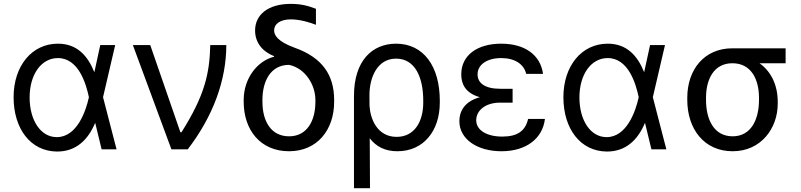

<svg xmlns="http://www.w3.org/2000/svg" viewBox="-20 -781 4186 1004"><path d="M277 11.4C377.5 12.4 440.3 -49.7 477.3 -137.8H478L511.4 0H589.5L518.8 -272.7L582.4 -545.5H504.3L473.4 -403.4C438.2 -490.8 382.1 -552.6 282.7 -552.6C147 -552.6 51.1 -436.8 51.1 -272.7C51.1 -107.2 140.3 9.9 277 11.4ZM134.9 -271.3C134.9 -392 196 -477.3 282.7 -477.3C391 -477.3 430 -343 444.6 -274.1L445 -272.7L444.6 -271.3C429 -199.9 382.5 -63.9 277 -63.9C191.8 -63.9 134.9 -153.1 134.9 -271.3Z M876.4 0H961.6C1095.9 -174.7 1163.4 -363.6 1163.4 -545.5H1079.5C1076 -397 1051.1 -282.7 929 -89.5H923.3L765.6 -545.5H674.7Z M1313.9 -621.4C1313.9 -558.2 1352.3 -511.4 1413.4 -487.2V-484.4C1326.7 -463.1 1254.3 -372.2 1254.3 -258.5V-248.6C1254.3 -102.3 1340.9 9.9 1491.5 9.9C1639.2 9.9 1727.3 -102.3 1727.3 -248.6V-258.5C1727.3 -389.2 1664.8 -480.1 1521.3 -531.2C1431.8 -563.9 1413.4 -596.6 1413.4 -622.2C1413.4 -655.5 1444.6 -679.7 1501.4 -679.7C1549.7 -679.7 1603.7 -662.6 1632.1 -651.3V-735.1C1588.1 -752.1 1551.1 -760.7 1500 -760.7C1383.5 -760.7 1313.9 -705.3 1313.9 -621.4ZM1352.3 -248.6V-258.5C1352.3 -356.5 1394.9 -441.8 1491.5 -441.8C1575.3 -424.7 1629.3 -338.1 1629.3 -258.5V-248.6C1629.3 -150.6 1586.6 -68.2 1491.5 -68.2C1394.9 -68.2 1352.3 -150.6 1352.3 -248.6Z M1831 -279.8V203.1H1914.8L1913.4 -57.9C1947.1 -14.6 1992.5 9.9 2058.2 9.9C2194.6 9.9 2279.8 -96.6 2279.8 -244.3V-254.3C2279.8 -434.7 2194.6 -552.6 2051.1 -552.6C1926.1 -552.6 1831 -463.1 1831 -279.8ZM1911.9 -281.2C1911.2 -373.6 1951.7 -474.4 2051.1 -474.4C2149.1 -474.4 2193.2 -379.3 2193.2 -254.3V-244.3C2193.2 -147.7 2149.1 -65.3 2054 -65.3C1952.1 -65.3 1915.8 -160.5 1912.3 -228.7Z M2382.1 -147.7C2382.1 -53.3 2475.5 9.9 2602.3 9.9C2731.5 9.9 2817.5 -56.5 2829.5 -159.1H2741.5C2727.3 -96.6 2686.1 -66.8 2606.5 -66.8C2524.1 -66.8 2470.2 -100.9 2470.2 -152C2470.2 -203.5 2518.5 -244.3 2595.2 -244.3H2660.5V-316.8H2595.2C2516 -316.8 2477.3 -346.6 2477.3 -392C2477.3 -442.5 2525.9 -477.3 2600.9 -477.3C2674 -477.3 2719.8 -444.2 2731.5 -394.9H2819.6C2805.8 -493.6 2725.1 -552.6 2600.9 -552.6C2476.6 -552.6 2392 -492.9 2392 -392C2392 -347.7 2408.4 -295.5 2489.3 -272.7C2402.7 -248.9 2382.1 -192.1 2382.1 -147.7Z M3152 11.4C3252.5 12.4 3315.3 -49.7 3352.3 -137.8H3353L3386.4 0H3464.5L3393.8 -272.7L3457.4 -545.5H3379.3L3348.4 -403.4C3313.2 -490.8 3257.1 -552.6 3157.7 -552.6C3022 -552.6 2926.1 -436.8 2926.1 -272.7C2926.1 -107.2 3015.3 9.9 3152 11.4ZM3009.9 -271.3C3009.9 -392 3071 -477.3 3157.7 -477.3C3266 -477.3 3305 -343 3319.6 -274.1L3320 -272.7L3319.6 -271.3C3304 -199.9 3257.5 -63.9 3152 -63.9C3066.8 -63.9 3009.9 -153.1 3009.9 -271.3Z M3573.9 -269.9V-258.5C3573.9 -106.5 3661.9 9.9 3811.1 9.9C3960.2 9.9 4046.9 -110.8 4046.9 -238.6V-248.6C4046.9 -336.6 4011.7 -407.7 3951.7 -450.3H4088.1V-528.4H3809.7C3661.9 -528.4 3573.9 -416.2 3573.9 -269.9ZM3671.9 -258.5V-269.9C3671.9 -366.5 3713.1 -450.3 3809.7 -450.3C3907.7 -450.3 3948.9 -366.5 3948.9 -269.9V-258.5C3948.9 -156.2 3907.7 -68.2 3811.1 -68.2C3713.1 -68.2 3671.9 -156.2 3671.9 -258.5Z"/></svg>

Font: Magic Ui Pro
Style: Regular
Weight: 400
Designer: Stefan Endress, Andreas Faust
Version: Version 1.000;FEAKit 1.0